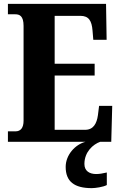

<svg xmlns="http://www.w3.org/2000/svg" viewBox="-20 -734 625 994"><path d="M21 0H423C369 14 320 68 320 130C320 206 365 240 455 240C474 240 515 234 533 224V159C512 164 494 167 478 167C443 167 417 151 417 115C417 52 462 13 499 0H556L561 -186H493L487 -138C481 -94 463 -62 421 -62H263V-343H470V-404H263V-652H396C440 -652 455 -626 459 -576L463 -528H532L529 -714H21V-660H59C81 -660 102 -652 102 -600V-109C102 -72 87 -54 60 -54H21Z"/></svg>

Font: Noto Serif Khmer Condensed ExtraBold
Style: Regular
Weight: 800
Width: 3
Designer: Danh Hong and the Monotype Design Team
Foundry: Monotype Imaging Inc.
Version: Version 2.004